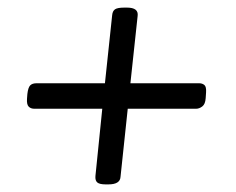

<svg xmlns="http://www.w3.org/2000/svg" viewBox="-20 -483 620 505"><path d="M258 2Q242 2 236 -3Q230 -8 231 -20L249 -197H70Q61 -197 55.5 -202.5Q50 -208 51 -223L52 -236Q54 -253 59.5 -258.5Q65 -264 76 -264H256L275 -443Q276 -454 282.5 -458.5Q289 -463 307 -463H314Q345 -463 342 -441L323 -264H504Q512 -264 517.5 -259.5Q523 -255 522 -240L521 -225Q520 -209 512 -203Q504 -197 496 -197H316L297 -18Q296 2 265 2Z"/></svg>

Font: Asap Semi Expanded Semi Expanded Regular
Style: Italic
Weight: 400
Width: 6
Italic angle: -6°
Designer: Pablo Cosgaya
Foundry: Omnibus-Type
Version: Version 3.001; ttfautohint (v1.8.4.7-5d5b)